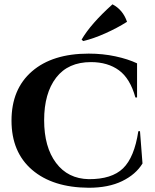

<svg xmlns="http://www.w3.org/2000/svg" viewBox="-20 -863 722 896"><path d="M368.2 -671.4 360.8 -678.2Q403.3 -751.5 504.9 -842.8Q553.7 -817.4 572.8 -761.2Q526.4 -731.9 471.2 -707.3Q416 -682.6 368.2 -671.4ZM625.5 -250.5 633.3 -251 645 -100.1Q613.8 -48.8 550 -17.8Q486.3 13.2 394 13.2Q226.1 12.2 129.9 -70.3Q33.7 -152.8 33.7 -300.3Q33.7 -447.3 129.2 -530Q224.6 -612.8 394 -612.8Q459.5 -612.8 518.6 -600.1Q577.6 -587.4 619.6 -567.4V-408.2H611.8Q587.4 -496.6 535.2 -534.9Q482.9 -573.2 404.3 -573.2Q297.9 -573.2 241.9 -500.5Q186 -427.7 186 -302.2Q186 -176.8 241.5 -102.8Q296.9 -28.8 394.5 -26.9Q501.5 -26.4 554.2 -77.4Q606.9 -128.4 625.5 -250.5Z"/></svg>

Font: Cinzel Bold
Style: Regular
Weight: 700
Designer: Natanael Gama
Version: Version 1.001;PS 001.001;hotconv 1.0.56;makeotf.lib2.0.21325